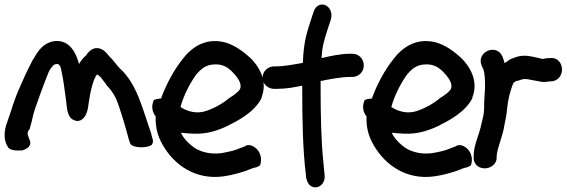

<svg xmlns="http://www.w3.org/2000/svg" viewBox="-22 -739 2467 836"><path d="M9 -104 10 -105C14 -82 53 -83 73 -84H74C91 -88 121 -103 106 -132L101 -146C97 -155 96 -166 108 -178V-181C113 -197 118 -217 123 -240C129 -266 182 -409 192 -430C199 -442 207 -452 212 -456C215 -459 218 -459 224 -460H229C237 -460 243 -446 245 -435V-432C254 -396 260 -341 266 -299C270 -256 274 -222 306 -214H307C307 -214 310 -212 314 -212C357 -214 362 -273 364 -290C370 -331 383 -397 401 -415C407 -412 418 -401 418 -401L440 -372V-370C458 -352 470 -336 483 -310C502 -265 525 -184 540 -128L546 -112C561 -93 620 -94 638 -108V-107C644 -116 646 -124 642 -136C641 -141 637 -150 637 -155V-156C599 -261 577 -372 498 -443C483 -459 471 -478 450 -498C423 -536 382 -544 353 -498C341 -488 331 -476 322 -460C312 -499 292 -544 250 -557C209 -569 176 -549 158 -531C145 -518 134 -501 123 -481H122C110 -458 92 -423 70 -372C35 -295 31 -267 11 -212C-1 -181 -10 -141 9 -104Z M648 -304C634 -273 643 -248 656 -232C654 -183 665 -145 687 -107C738 -19 830 45 950 29C985 24 1015 16 1045 6L1082 -8C1097 -10 1105 -15 1109 -19L1110 -18C1123 -53 1107 -84 1088 -97C1076 -106 1063 -110 1048 -105L1047 -103L1008 -88C992 -82 970 -77 940 -72C886 -65 837 -82 811 -106C792 -122 776 -138 766 -161C781 -159 801 -158 820 -157C877 -154 926 -171 963 -188C1013 -213 1085 -249 1117 -312V-316C1145 -387 1105 -450 1069 -486C1037 -515 1000 -543 956 -555C869 -576 809 -530 771 -479C736 -435 702 -373 679 -310C663 -309 654 -306 648 -304ZM764 -273C777 -323 806 -378 832 -414C855 -441 874 -455 904 -458C950 -463 975 -443 998 -417C1017 -396 1032 -372 1023 -351C1016 -339 996 -324 976 -312C949 -289 914 -269 876 -256C836 -242 794 -253 764 -273Z M1121 -401C1121 -373 1145 -352 1172 -352H1180C1225 -352 1260 -359 1294 -366V-352C1294 -227 1296 -88 1310 23L1311 37L1312 38C1325 102 1401 81 1391 18C1389 4 1389 -2 1386 -34C1376 -124 1374 -250 1374 -356V-386C1406 -393 1463 -404 1503 -404H1512C1538 -404 1562 -424 1562 -454C1562 -480 1543 -505 1512 -505H1503C1460 -505 1412 -494 1378 -486C1381 -537 1388 -559 1404 -610L1418 -652C1428 -683 1413 -708 1396 -716C1380 -724 1354 -719 1344 -689L1330 -647C1311 -588 1300 -550 1297 -469V-468C1297 -468 1296 -467 1296 -465C1260 -459 1217 -450 1179 -450H1172C1143 -450 1121 -427 1121 -401Z M1566 -304C1552 -273 1561 -248 1574 -232C1572 -183 1583 -145 1605 -107C1656 -19 1748 45 1868 29C1903 24 1933 16 1963 6L2000 -8C2015 -10 2023 -15 2027 -19L2028 -18C2041 -53 2025 -84 2006 -97C1994 -106 1981 -110 1966 -105L1965 -103L1926 -88C1910 -82 1888 -77 1858 -72C1804 -65 1755 -82 1729 -106C1710 -122 1694 -138 1684 -161C1699 -159 1719 -158 1738 -157C1795 -154 1844 -171 1881 -188C1931 -213 2003 -249 2035 -312V-316C2063 -387 2023 -450 1987 -486C1955 -515 1918 -543 1874 -555C1787 -576 1727 -530 1689 -479C1654 -435 1620 -373 1597 -310C1581 -309 1572 -306 1566 -304ZM1682 -273C1695 -323 1724 -378 1750 -414C1773 -441 1792 -455 1822 -458C1868 -463 1893 -443 1916 -417C1935 -396 1950 -372 1941 -351C1934 -339 1914 -324 1894 -312C1867 -289 1832 -269 1794 -256C1754 -242 1712 -253 1682 -273Z M2040 -52C2040 -32 2055 -6 2088 -6C2115 -6 2135 -23 2140 -44V-47L2141 -64C2145 -98 2163 -137 2172 -181V-182C2176 -207 2184 -234 2186 -267C2191 -309 2197 -332 2208 -364C2213 -380 2218 -385 2238 -389L2250 -393C2260 -396 2274 -395 2286 -392C2343 -381 2343 -382 2343 -382C2352 -382 2361 -383 2375 -385H2383C2446 -396 2435 -495 2371 -486H2362C2354 -485 2351 -484 2339 -482L2337 -483L2321 -487C2312 -489 2304 -491 2298 -492L2280 -495C2254 -499 2232 -494 2218 -488L2199 -481C2193 -475 2184 -471 2175 -464C2173 -473 2170 -482 2166 -492C2141 -552 2051 -514 2075 -454C2079 -443 2081 -442 2083 -437C2089 -418 2090 -391 2090 -362C2090 -349 2089 -337 2088 -330V-328C2088 -314 2086 -301 2086 -285V-270C2086 -262 2085 -250 2084 -242C2078 -217 2072 -186 2064 -161C2056 -134 2043 -105 2041 -71Z"/></svg>

Font: Stray Cat
Style: ExBlkCn
Weight: 1000
Version: Version 1.0